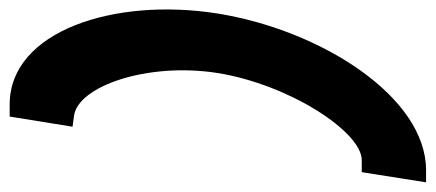

<svg xmlns="http://www.w3.org/2000/svg" viewBox="-281 -463 901 397"><g transform="rotate(-90 169.5 -264.5)"><path d="M12 33 -9 166H16C168 166 306 -52 340 -265C374 -478 304 -695 152 -695H127L106 -565L128 -562C189 -555 240 -411 217 -265C193 -116 95 33 37 33Z"/></g></svg>

Font: Charger Sport
Style: UltObl
Weight: 1000
Designer: Jasper
Foundry: Cannot Into Space Fonts
Version: Version 1.1